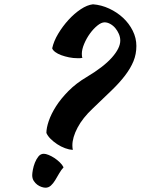

<svg xmlns="http://www.w3.org/2000/svg" viewBox="-20 -797 655 894"><path d="M413 -777Q452 -774 488.5 -757Q525 -740 553 -714Q581 -688 598 -654Q615 -620 615 -583Q615 -545 601.5 -512Q588 -479 562 -445Q536 -411 498 -374.5Q460 -338 412 -292Q365 -248 341 -202.5Q317 -157 317 -120Q317 -115 317.5 -110Q318 -105 319 -99Q302 -100 283 -107Q264 -114 246.5 -125.5Q229 -137 215.5 -150.5Q202 -164 196 -178Q196 -201 207 -233.5Q218 -266 240.5 -301.5Q263 -337 298.5 -373Q334 -409 383 -438Q462 -485 501 -529Q540 -573 540 -608Q540 -624 533.5 -639Q527 -654 517 -666Q507 -678 493.5 -685.5Q480 -693 467 -693Q452 -693 433.5 -678Q415 -663 399 -641Q383 -619 372 -593Q361 -567 361 -546Q361 -532 364 -528Q356 -526 351 -526Q346 -526 341 -526Q321 -526 301.5 -530Q282 -534 265.5 -540Q249 -546 237.5 -554.5Q226 -563 223 -572Q230 -605 251 -640Q272 -675 299 -704.5Q326 -734 356 -754Q386 -774 413 -777ZM192 77Q184 77 173.5 73.5Q163 70 153.5 63Q144 56 137 45Q130 34 130 19Q130 10 133 -6.5Q136 -23 142.5 -39.5Q149 -56 159 -68.5Q169 -81 184 -81Q193 -81 206.5 -75.5Q220 -70 233 -61.5Q246 -53 258 -41.5Q270 -30 276 -18Q265 -6 255.5 10.5Q246 27 237 42Q228 57 217 67Q206 77 192 77Z"/></svg>

Font: Kaushan Script
Style: Regular
Weight: 400
Designer: Pablo Impallari
Foundry: Pablo Impallari
Version: Version 1.002